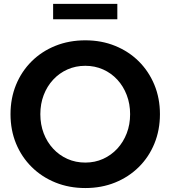

<svg xmlns="http://www.w3.org/2000/svg" viewBox="-20 -955 879 990"><path d="M419.9 14.6Q336.4 14.6 265.9 -13.9Q195.3 -42.5 143.3 -94Q91.3 -145.5 62.7 -214.8Q34.2 -284.2 34.2 -366.2Q34.2 -448.2 62.7 -517.8Q91.3 -587.4 143.3 -638.9Q195.3 -690.4 265.9 -718.8Q336.4 -747.1 419.9 -747.1Q503.4 -747.1 573.7 -718.5Q644 -689.9 695.6 -638.7Q747.1 -587.4 775.9 -518.1Q804.7 -448.7 804.7 -366.2Q804.7 -284.2 776.1 -214.6Q747.6 -145 695.8 -93.8Q644 -42.5 573.7 -13.9Q503.4 14.6 419.9 14.6ZM419.9 -116.7Q469.2 -116.7 511.5 -135.7Q553.7 -154.8 585 -188.7Q616.2 -222.7 633.5 -267.8Q650.9 -313 650.9 -366.2Q650.9 -419.4 633.5 -464.8Q616.2 -510.3 585 -544.2Q553.7 -578.1 511.5 -596.9Q469.2 -615.7 419.9 -615.7Q370.1 -615.7 327.9 -596.9Q285.6 -578.1 254.2 -544.2Q222.7 -510.3 205.3 -464.8Q188 -419.4 188 -366.2Q188 -313 205.3 -267.6Q222.7 -222.2 254.2 -188.2Q285.6 -154.3 327.9 -135.5Q370.1 -116.7 419.9 -116.7ZM585 -855.5H253.9V-935.1H585Z"/></svg>

Font: Kumbh Sans
Style: Bold
Weight: 700
Version: Version 1.005